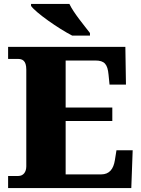

<svg xmlns="http://www.w3.org/2000/svg" viewBox="-20 -951 715 971"><path d="M345 -771H435V-784C406 -822 352 -886 331 -931H137V-921C162 -886 275 -807 345 -771ZM21 0H644L651 -191H569L561 -141C554 -97 534 -69 491 -69H312V-339H548V-407H312V-645H462C509 -645 524 -626 529 -573L534 -523H617L614 -714H21V-653H70C92 -653 113 -646 113 -599V-110C113 -82 99 -61 72 -61H21Z"/></svg>

Font: Noto Serif Malayalam Black
Style: Regular
Weight: 900
Designer: Indian type Foundry, Jelle Bosma, Monotype Design Team
Foundry: Monotype Imaging Inc.
Version: Version 2.104